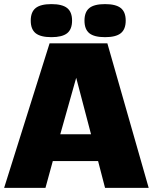

<svg xmlns="http://www.w3.org/2000/svg" viewBox="-20 -910 740 930"><path d="M490.2 0H488.8L455.1 -129.9H235.8L200.2 0H0L220.2 -700.2H500L700.2 0ZM349.1 -533.2 272 -259.8H420.9ZM152.8 -871.1Q176.8 -890.1 229 -890.1Q281.2 -890.1 305.2 -871.1Q329.1 -852.1 329.1 -810.1Q329.1 -768.1 305.2 -749Q281.2 -730 229 -730Q176.8 -730 152.8 -749Q128.9 -768.1 128.9 -810.1Q128.9 -852.1 152.8 -871.1ZM412.8 -871.1Q436.5 -890.1 488.8 -890.1Q541 -890.1 564.9 -871.1Q588.9 -852.1 588.9 -810.1Q588.9 -768.1 564.9 -749Q541 -730 488.8 -730Q436.5 -730 412.8 -749Q389.2 -768.1 389.2 -810.1Q389.2 -852.1 412.8 -871.1Z"/></svg>

Font: Fivo Sans Heavy
Style: Regular
Weight: 900
Designer: Alexander Slobzheninov
Foundry: Alexander Slobzheninov
Version: 1.0